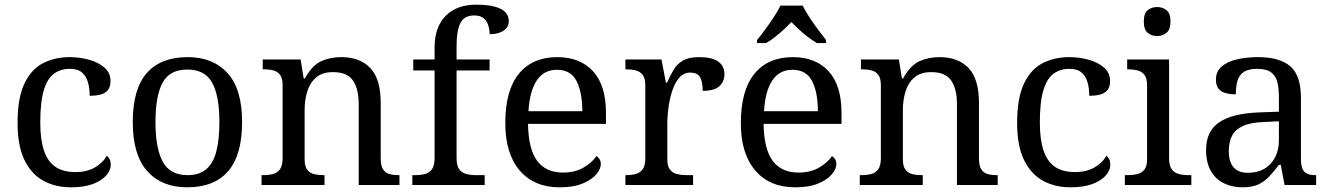

<svg xmlns="http://www.w3.org/2000/svg" viewBox="-20 -790 5684 820"><path d="M283 10Q217 10 165.5 -18Q114 -46 84.5 -106.5Q55 -167 55 -265Q55 -372 84.5 -433.5Q114 -495 164.5 -520.5Q215 -546 278 -546Q320 -546 360 -535Q400 -524 426 -501.5Q452 -479 452 -444Q452 -421 442 -407Q432 -393 412.5 -387Q393 -381 363 -381Q363 -413 355.5 -439Q348 -465 330 -480.5Q312 -496 278 -496Q240 -496 211.5 -476Q183 -456 167.5 -406Q152 -356 152 -266Q152 -195 167.5 -148Q183 -101 216 -78Q249 -55 303 -55Q350 -55 384.5 -74.5Q419 -94 436 -125Q444 -119 448.5 -109.5Q453 -100 453 -86Q453 -63 434 -41Q415 -19 377.5 -4.5Q340 10 283 10Z M779 10Q671 10 609 -59Q547 -128 547 -269Q547 -409 606.5 -477.5Q666 -546 782 -546Q890 -546 952 -477.5Q1014 -409 1014 -269Q1014 -128 954.5 -59Q895 10 779 10ZM781 -42Q831 -42 861 -67.5Q891 -93 904 -144Q917 -195 917 -269Q917 -381 886 -437Q855 -493 780 -493Q705 -493 674.5 -437Q644 -381 644 -269Q644 -157 675 -99.5Q706 -42 781 -42Z M1097 0V-42H1105Q1128 -42 1146.5 -47Q1165 -52 1176 -67.5Q1187 -83 1187 -114V-426Q1187 -456 1176 -470.5Q1165 -485 1147 -489.5Q1129 -494 1107 -494H1102V-536H1264L1277 -455H1282Q1313 -511 1351.5 -528.5Q1390 -546 1438 -546Q1517 -546 1561.5 -499.5Q1606 -453 1606 -350V-114Q1606 -83 1615.5 -67.5Q1625 -52 1642 -47Q1659 -42 1681 -42H1686V0H1512V-345Q1512 -410 1487.5 -446Q1463 -482 1402 -482Q1357 -482 1330.5 -459.5Q1304 -437 1292.5 -400Q1281 -363 1281 -320V-109Q1281 -80 1292 -65.5Q1303 -51 1321 -46.5Q1339 -42 1361 -42H1366V0Z M1741 0V-42H1754Q1777 -42 1795.5 -47Q1814 -52 1825 -67.5Q1836 -83 1836 -114V-489H1745V-536H1836V-586Q1836 -675 1883.5 -722.5Q1931 -770 2013 -770Q2065 -770 2095.5 -761Q2126 -752 2139.5 -736.5Q2153 -721 2153 -700Q2153 -682 2142.5 -669.5Q2132 -657 2113.5 -650.5Q2095 -644 2071 -644Q2071 -664 2065 -682.5Q2059 -701 2045 -712.5Q2031 -724 2005 -724Q1962 -724 1946 -691Q1930 -658 1930 -595V-536H2071V-489H1930V-114Q1930 -83 1941 -67.5Q1952 -52 1971 -47Q1990 -42 2012 -42H2050V0Z M2370 10Q2261 10 2199.5 -62Q2138 -134 2138 -264Q2138 -404 2196 -475Q2254 -546 2360 -546Q2457 -546 2512.5 -486Q2568 -426 2568 -307V-261H2235Q2237 -152 2274.5 -102.5Q2312 -53 2384 -53Q2436 -53 2472.5 -74.5Q2509 -96 2527 -123Q2534 -120 2540 -111Q2546 -102 2546 -89Q2546 -69 2527 -46Q2508 -23 2469 -6.5Q2430 10 2370 10ZM2467 -315Q2467 -395 2442.5 -443.5Q2418 -492 2358 -492Q2303 -492 2272.5 -446.5Q2242 -401 2237 -315Z M2651 0V-42H2654Q2677 -42 2695.5 -47Q2714 -52 2725 -67.5Q2736 -83 2736 -114V-426Q2736 -456 2724.5 -470.5Q2713 -485 2694.5 -489.5Q2676 -494 2654 -494H2651V-536H2805L2824 -437H2829Q2842 -467 2857 -492Q2872 -517 2897 -531.5Q2922 -546 2966 -546Q3021 -546 3047.5 -527Q3074 -508 3074 -473Q3074 -442 3052.5 -422Q3031 -402 2981 -402Q2981 -443 2969 -461.5Q2957 -480 2928 -480Q2900 -480 2881 -458Q2862 -436 2851 -402Q2840 -368 2835 -331.5Q2830 -295 2830 -266V-109Q2830 -80 2841.5 -65.5Q2853 -51 2871.5 -46.5Q2890 -42 2912 -42H2940V0Z M3376 10Q3267 10 3205.5 -62Q3144 -134 3144 -264Q3144 -404 3202 -475Q3260 -546 3366 -546Q3463 -546 3518.5 -486Q3574 -426 3574 -307V-261H3241Q3243 -152 3280.5 -102.5Q3318 -53 3390 -53Q3442 -53 3478.5 -74.5Q3515 -96 3533 -123Q3540 -120 3546 -111Q3552 -102 3552 -89Q3552 -69 3533 -46Q3514 -23 3475 -6.5Q3436 10 3376 10ZM3473 -315Q3473 -395 3448.5 -443.5Q3424 -492 3364 -492Q3309 -492 3278.5 -446.5Q3248 -401 3243 -315ZM3213 -619Q3229 -638 3248 -664Q3267 -690 3285 -717Q3303 -744 3313 -766H3408Q3419 -744 3436.5 -717Q3454 -690 3473.5 -664Q3493 -638 3508 -619V-606H3469Q3450 -617 3430.5 -632Q3411 -647 3393 -663.5Q3375 -680 3360 -696Q3345 -680 3327 -663.5Q3309 -647 3290 -632Q3271 -617 3252 -606H3213Z M3652 0V-42H3660Q3683 -42 3701.5 -47Q3720 -52 3731 -67.5Q3742 -83 3742 -114V-426Q3742 -456 3731 -470.5Q3720 -485 3702 -489.5Q3684 -494 3662 -494H3657V-536H3819L3832 -455H3837Q3868 -511 3906.5 -528.5Q3945 -546 3993 -546Q4072 -546 4116.5 -499.5Q4161 -453 4161 -350V-114Q4161 -83 4170.5 -67.5Q4180 -52 4197 -47Q4214 -42 4236 -42H4241V0H4067V-345Q4067 -410 4042.5 -446Q4018 -482 3957 -482Q3912 -482 3885.5 -459.5Q3859 -437 3847.5 -400Q3836 -363 3836 -320V-109Q3836 -80 3847 -65.5Q3858 -51 3876 -46.5Q3894 -42 3916 -42H3921V0Z M4552 10Q4486 10 4434.5 -18Q4383 -46 4353.5 -106.5Q4324 -167 4324 -265Q4324 -372 4353.5 -433.5Q4383 -495 4433.5 -520.5Q4484 -546 4547 -546Q4589 -546 4629 -535Q4669 -524 4695 -501.5Q4721 -479 4721 -444Q4721 -421 4711 -407Q4701 -393 4681.5 -387Q4662 -381 4632 -381Q4632 -413 4624.5 -439Q4617 -465 4599 -480.5Q4581 -496 4547 -496Q4509 -496 4480.5 -476Q4452 -456 4436.5 -406Q4421 -356 4421 -266Q4421 -195 4436.5 -148Q4452 -101 4485 -78Q4518 -55 4572 -55Q4619 -55 4653.5 -74.5Q4688 -94 4705 -125Q4713 -119 4717.5 -109.5Q4722 -100 4722 -86Q4722 -63 4703 -41Q4684 -19 4646.5 -4.5Q4609 10 4552 10Z M4784 0V-42H4797Q4819 -42 4837.5 -46.5Q4856 -51 4867.5 -65.5Q4879 -80 4879 -109V-426Q4879 -456 4867.5 -470.5Q4856 -485 4837.5 -489.5Q4819 -494 4797 -494H4794V-536H4973V-114Q4973 -83 4984 -67.5Q4995 -52 5014 -47Q5033 -42 5055 -42H5068V0ZM4922 -636Q4898 -636 4881.5 -650Q4865 -664 4865 -698Q4865 -733 4881.5 -746.5Q4898 -760 4922 -760Q4945 -760 4962 -746.5Q4979 -733 4979 -698Q4979 -664 4962 -650Q4945 -636 4922 -636Z M5286 10Q5242 10 5206.5 -7.5Q5171 -25 5151 -60.5Q5131 -96 5131 -150Q5131 -230 5187.5 -268Q5244 -306 5359 -310L5442 -313V-373Q5442 -409 5436 -436.5Q5430 -464 5410 -480Q5390 -496 5349 -496Q5311 -496 5291 -482Q5271 -468 5264.5 -443.5Q5258 -419 5258 -387Q5216 -387 5194.5 -401.5Q5173 -416 5173 -450Q5173 -485 5197.5 -506Q5222 -527 5263 -536.5Q5304 -546 5353 -546Q5445 -546 5490.5 -507Q5536 -468 5536 -373V-114Q5536 -86 5542 -70.5Q5548 -55 5562 -48.5Q5576 -42 5598 -42H5601V0H5466L5450 -86H5442Q5421 -58 5401 -36.5Q5381 -15 5354.5 -2.5Q5328 10 5286 10ZM5309 -52Q5350 -52 5379.5 -69Q5409 -86 5425.5 -117.5Q5442 -149 5442 -191V-272L5378 -269Q5321 -267 5288.5 -252Q5256 -237 5242 -210.5Q5228 -184 5228 -145Q5228 -114 5237 -93.5Q5246 -73 5264 -62.5Q5282 -52 5309 -52Z"/></svg>

Font: Noto Serif Telugu
Style: Regular
Weight: 400
Designer: Jelle Bosma - Monotype Design Team
Foundry: Monotype Imaging Inc.
Version: Version 2.003